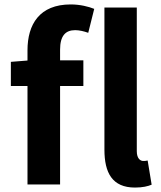

<svg xmlns="http://www.w3.org/2000/svg" viewBox="-20 -832 727 866"><path d="M104 -559 29 -553V-444H104V0H251V-444H356V-560H251V-608C251 -670 275 -696 319 -696C337 -696 359 -691 378 -684L405 -792C380 -802 342 -812 299 -812C158 -812 104 -722 104 -605ZM646 -108C637 -106 632 -106 626 -106C613 -106 597 -117 597 -150V-798H451V-157C451 -53 486 14 589 14C623 14 648 8 664 1Z"/></svg>

Font: Genne Gothic Bold
Style: Regular
Weight: 700
Designer: Ryoko NISHIZUKA (kana & ideographs); Paul D. Hunt (Latin, Greek & Cyrillic); Wenlong ZHANG (bopomofo); Sandoll Communica
Foundry: Adobe Systems Incorporated
Version: Version 1.004;PS 1.004;hotconv 16.6.51;makeotf.lib2.5.65220